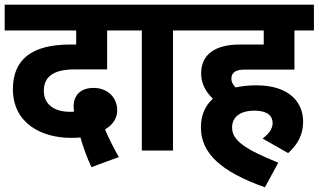

<svg xmlns="http://www.w3.org/2000/svg" viewBox="-20 -642 1359 819"><path d="M370 71 487 28C462 -15 443 -55 428 -90C461 -109 480 -137 480 -172C480 -224 441 -267 379 -267C327 -267 294 -239 294 -187C294 -180 295 -173 296 -166C291 -165 285 -165 280 -165C210 -165 167 -197 167 -255C167 -316 210 -346 299 -346H437V-512H527V-622H0V-512H305V-452H278C117 -452 35 -389 35 -262C35 -114 160 -54 282 -54C297 -54 311 -54 323 -56C334 -17 350 28 370 71Z M718 -512H802V-622H515V-512H585V0H718Z M1100 -51 1209 11C1254 -29 1273 -72 1273 -123C1273 -206 1214 -278 1073 -278C1042 -278 1012 -275 985 -269C973 -281 967 -293 967 -306C967 -331 984 -345 1021 -345H1236V-512H1319V-622H788V-512H1105V-452H1003C895 -452 838 -408 838 -329C838 -289 854 -254 888 -221C856 -192 837 -152 837 -99C837 12 922 90 1110 157L1167 52C1027 -5 970 -42 970 -98C970 -143 1004 -170 1066 -170C1120 -170 1143 -148 1143 -117C1143 -93 1127 -71 1100 -51Z"/></svg>

Font: Noto Sans Devanagari SemiCondensed
Style: Bold
Weight: 700
Width: 4
Designer: Jelle Bosma - Monotype Design Team
Foundry: Monotype Imaging Inc.
Version: Version 2.004